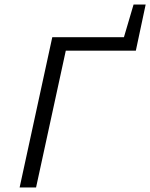

<svg xmlns="http://www.w3.org/2000/svg" viewBox="-20 -821 658 841"><path d="M66 0 209 -658H281L138 0ZM230 -599 242 -658H569L575 -599ZM514 -628 565 -801H618L575 -599Z"/></svg>

Font: Ysabeau Office
Style: Italic
Weight: 400
Italic angle: -12°
Designer: Christian Thalmann (Catharsis Fonts)
Version: Version 2.001;gftools[0.9.30]; featfreeze: tnum,lnum,ss02